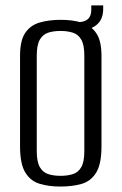

<svg xmlns="http://www.w3.org/2000/svg" viewBox="-20 -672 446 704"><path d="M201.3 12Q158.2 12 125 1.8Q91.8 -8.3 72.6 -39.8Q53.5 -71.2 53.5 -135.3V-467.8Q53.5 -523.5 72.6 -551.6Q91.8 -579.7 125.7 -589.5Q159.7 -599.3 202.7 -599.3Q246.4 -599.3 279.8 -589.1Q313.2 -579 332.6 -550.9Q352.1 -522.8 352.1 -467.8V-135.5Q352.1 -70.5 332.6 -39Q313.2 -7.6 279.5 2.2Q245.7 12 201.3 12ZM202 -27.3Q227.9 -27.3 247.5 -33.7Q267.1 -40 278.2 -59.5Q289.2 -78.9 289.2 -117.8V-468Q289.2 -506.9 278.2 -526.4Q267.1 -545.8 247.2 -552.2Q227.2 -558.5 202 -558.5Q176 -558.5 156.6 -552.2Q137.1 -545.8 125.9 -526.4Q114.8 -506.9 114.8 -468V-117.8Q114.8 -78.9 125.9 -59.5Q137.1 -40 156.6 -33.7Q176 -27.3 202 -27.3ZM256.7 -559.9 253.8 -591H266.3Q314.7 -591 314.7 -635.9V-652.3H358.4V-639.4Q358.4 -599.2 332.2 -579.2Q305.9 -559.2 256.7 -559.9Z"/></svg>

Font: Alumni Sans Thin
Style: Regular
Weight: 100
Designer: Robert E. Leuschke
Foundry: Robert E. Leuschke
Version: Version 1.018